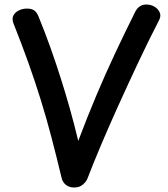

<svg xmlns="http://www.w3.org/2000/svg" viewBox="-20 -808 744 849"><path d="M39 -706Q32 -726 39.5 -740Q47 -754 63.5 -762Q80 -770 99 -770Q119 -770 130.5 -762.5Q142 -755 150 -736Q179 -665 203 -597.5Q227 -530 248 -464Q269 -398 288.5 -329Q308 -260 326 -185Q366 -291 406.5 -387Q447 -483 490 -574.5Q533 -666 579 -758Q588 -774 600 -781Q612 -788 628 -788Q647 -788 663 -778.5Q679 -769 686 -753.5Q693 -738 684 -720Q636 -627 589.5 -528Q543 -429 500.5 -335Q458 -241 423.5 -159Q389 -77 367 -19Q361 -4 346 8.5Q331 21 310 21Q287 22 271.5 9.5Q256 -3 252 -23Q230 -115 208 -199Q186 -283 161 -364Q136 -445 106 -529Q76 -613 39 -706Z"/></svg>

Font: Playpen Sans Medium
Style: Regular
Weight: 500
Designer: Laura Meseguer, Veronika Burian, José Scaglione
Foundry: TypeTogether
Version: Version 1.001